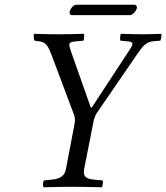

<svg xmlns="http://www.w3.org/2000/svg" viewBox="-20 -790 703 812"><path d="M336 -76 374 -268C377 -285 381 -299 388 -310L563 -565C584 -595 597 -613 632 -616L658 -618C661 -623 665 -643 662 -647C633 -646 604 -645 582 -645C560 -645 529 -646 491 -647C488 -643 487 -622 489 -618L521 -615C545 -613 546 -605 526 -576L368 -335H364L279 -576C279 -576 279 -577 279 -577C270 -603 267 -612 300 -615L333 -618C336 -623 337 -643 335 -647C296 -646 266 -645 228 -645C191 -645 152 -646 124 -647C121 -642 123 -623 126 -618L141 -616C175 -612 182 -600 202 -547L294 -302C296 -296 297 -288 297 -284C297 -279 296 -269 294 -259L259 -76C254 -48 238 -34 197 -30L166 -27C162 -23 160 -7 164 2C209 1 245 0 284 0C322 0 367 1 411 2C414 -2 417 -22 414 -27L380 -30C341 -33 330 -46 336 -76ZM529 -726C542 -726 556 -744 559 -756C560 -762 557 -770 547 -770H302C291 -770 277 -753 275 -741C273 -734 276 -726 285 -726Z"/></svg>

Font: Libertinus Serif
Style: Italic
Weight: 400
Italic angle: -12°
Designer: Philipp H. Poll, Khaled Hosny
Foundry: Caleb Maclennan
Version: Version 7.050;RELEASE